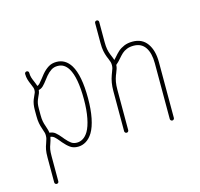

<svg xmlns="http://www.w3.org/2000/svg" viewBox="-119 -797 1151 1105"><g transform="rotate(-15 456.5 -244.5)"><path d="M85.4 -490.7Q90.8 -490.7 94.2 -487.3Q97.7 -483.9 97.7 -478.5Q97.7 -462.9 101.6 -450.2Q105.5 -437.5 112.8 -421.4Q121.1 -401.9 123 -393.6Q130.4 -395.5 137.9 -403.3Q145.5 -411.1 158.2 -427.7Q168.5 -441.9 176.3 -450.7Q194.8 -472.7 215.6 -485.8Q236.3 -499 264.6 -499Q317.9 -499 349.1 -448.7Q386.7 -386.2 386.7 -250.5Q386.7 -184.1 376.5 -132.8Q366.2 -81.5 347.7 -50.8Q330.6 -22.9 307.9 -9Q285.2 4.9 259.8 4.9Q232.4 4.9 214.1 -8.1Q195.8 -21 176.3 -43.9L167.5 -54.7Q153.3 -72.3 143.3 -81.1Q133.3 -89.8 120.1 -91.3Q118.7 -82 115.2 -71.5Q111.8 -61 108.9 -52.2Q103 -37.1 100.3 -22.2Q97.7 -7.3 97.7 19.5V167.5Q97.7 172.9 94.2 176.3Q90.8 179.7 85.4 179.7Q80.6 179.7 76.9 176.3Q73.2 172.9 73.2 167.5V19.5Q73.2 -9.8 76.7 -27.3Q80.1 -44.9 86.4 -61Q92.3 -78.1 94.5 -86.4Q96.7 -94.7 96.7 -105.5Q96.7 -115.7 95 -121.6Q93.3 -127.4 85.9 -150.4Q80.1 -166.5 76.7 -184.3Q73.2 -202.1 73.2 -227.1V-264.2Q73.2 -299.3 83 -324.2L91.3 -343.3Q96.7 -353.5 98.9 -360.6Q101.1 -367.7 101.1 -376Q101.1 -383.3 98.9 -389.9Q96.7 -396.5 90.3 -411.6Q82.5 -428.7 77.9 -444.3Q73.2 -460 73.2 -478.5Q73.2 -483.9 76.9 -487.3Q80.6 -490.7 85.4 -490.7ZM109.4 -158.2Q112.8 -147.9 116.2 -136.7Q119.6 -125.5 120.6 -115.7Q141.1 -114.3 155.5 -102.3Q169.9 -90.3 187 -69.3L194.8 -59.6Q212.4 -39.1 226.1 -29.3Q239.7 -19.5 259.8 -19.5Q279.3 -19.5 296.4 -30.3Q313.5 -41 327.1 -63.5Q343.3 -90.8 352.8 -138.9Q362.3 -187 362.3 -250.5Q362.3 -380.4 328.6 -436Q316.9 -455.1 301.5 -464.8Q286.1 -474.6 264.6 -474.6Q243.2 -474.6 226.8 -464.1Q210.4 -453.6 194.8 -435.1L180.2 -416.5Q164.6 -395.5 152.3 -383.5Q140.1 -371.6 125 -369.1Q124 -358.9 120.8 -350.1Q117.7 -341.3 111.8 -330.1L105.5 -315.4Q101.6 -305.2 99.6 -293.7Q97.7 -282.2 97.7 -264.2V-227.1Q97.7 -204.6 100.6 -189.5Q103.5 -174.3 109.4 -158.2Z M550.3 -669.4Q555.7 -669.4 559.1 -666Q562.5 -662.6 562.5 -657.2V-538.1Q562.5 -511.7 565.7 -494.6Q568.8 -477.5 575.2 -461.4L579.6 -450.7Q586.9 -433.6 589.8 -423.3L601.1 -435.5Q617.2 -454.6 631.3 -467.3Q645.5 -480 667.2 -489.3Q689 -498.5 717.8 -498.5Q774.9 -498.5 804.7 -456.5Q834.5 -414.6 834.5 -344.7V-12.7Q834.5 -7.8 831.1 -4.2Q827.6 -0.5 822.3 -0.5Q817.4 -0.5 813.7 -4.2Q810.1 -7.8 810.1 -12.7V-344.7Q810.1 -405.8 786.9 -439.9Q763.7 -474.1 717.8 -474.1Q693.8 -474.1 676.8 -467Q659.7 -460 648.2 -449.5Q636.7 -439 622.1 -421.9Q615.2 -414.1 607.7 -406.2Q600.1 -398.4 593.3 -393.1Q592.8 -380.9 589.6 -371.3Q586.4 -361.8 580.1 -345.7L575.7 -335Q569.3 -317.9 565.9 -298.8Q562.5 -279.8 562.5 -253.4V-12.7Q562.5 -7.8 559.1 -4.2Q555.7 -0.5 550.3 -0.5Q545.4 -0.5 541.7 -4.2Q538.1 -7.8 538.1 -12.7V-253.4Q538.1 -303.2 553.2 -343.8L558.1 -356.9Q563.5 -370.1 566.2 -379.2Q568.8 -388.2 568.8 -398.4Q568.8 -408.7 566.4 -417.5Q564 -426.3 558.1 -439.9L552.7 -452.6Q545.9 -470.2 542 -490Q538.1 -509.8 538.1 -538.1V-657.2Q538.1 -662.6 541.7 -666Q545.4 -669.4 550.3 -669.4Z"/></g></svg>

Font: Velvelyne Light
Style: Regular
Weight: 200
Designer: Manon Van der Borght et Mariel Nils
Foundry: Velvetyne
Version: Version 1.070